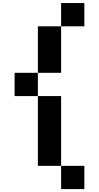

<svg xmlns="http://www.w3.org/2000/svg" viewBox="-20 -958 665 1290"><path d="M546.9 -937.5V-781.2H390.6V-468.8H234.4V-312.5H390.6V156.2H546.9V312.5H390.6V156.2H234.4V-312.5H78.1V-468.8H234.4V-781.2H390.6V-937.5Z"/></svg>

Font: Sorena-Fanum Normal
Style: Regular
Weight: 400
Designer: Mohammad Darvishi
Version: Version 1.000;March 20, 2024;FontCreator 15.0.0.2958 64-bit